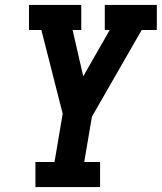

<svg xmlns="http://www.w3.org/2000/svg" viewBox="-20 -755 653 775"><path d="M123 0V-101H200L233 -296L147 -634H97V-735H308V-634H273L316 -447L423 -634H403V-735H613V-634H552L351 -284L320 -101H384V0Z"/></svg>

Font: Iosevka Etoile Oblique
Style: Bold
Weight: 700
Italic angle: -9°
Designer: Belleve Invis
Foundry: Belleve Invis
Version: Version 15.5.2; ttfautohint (v1.8.4)